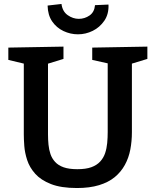

<svg xmlns="http://www.w3.org/2000/svg" viewBox="-20 -937 784 968"><path d="M445 -697 723 -702V-640L631 -612L645 -643V-271Q645 -225 637 -183Q629 -141 609.5 -105.5Q590 -70 558.5 -44Q527 -18 479.5 -3.5Q432 11 368 11Q288 11 237 -9Q186 -29 157.5 -61Q129 -93 117 -130Q105 -167 102.5 -201Q100 -235 100 -259V-643L114 -613L22 -635V-697L300 -702V-640L209 -612L222 -643V-259Q222 -233 224.5 -207.5Q227 -182 234.5 -160Q242 -138 258 -120.5Q274 -103 301 -93.5Q328 -84 370 -84Q413 -84 440.5 -94Q468 -104 485 -122.5Q502 -141 510 -165Q518 -189 520.5 -216Q523 -243 523 -271V-643L535 -615L445 -635ZM373 -764Q335 -764 300 -780.5Q265 -797 243 -829Q221 -861 220 -909L290 -917Q295 -879 321.5 -860.5Q348 -842 377 -842Q407 -842 431.5 -859Q456 -876 459 -911L527 -914Q529 -866 506 -832.5Q483 -799 447.5 -781.5Q412 -764 373 -764Z"/></svg>

Font: Bitter Thin SemiBold
Style: Regular
Weight: 600
Version: Version 2.002